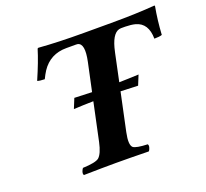

<svg xmlns="http://www.w3.org/2000/svg" viewBox="-114 -791 1000 930"><g transform="rotate(-20 385.5 -325.5)"><path d="M431.2 -123Q418 -60.5 435.5 -45.4Q450.7 -34.2 508.8 -32.2Q515.6 -23.9 506.3 -4.4Q503.9 0 501.5 2Q401.4 0 333 0Q265.1 0 167.5 2Q160.6 -6.3 170.4 -25.4Q172.9 -29.8 174.8 -32.2Q240.2 -34.7 258.3 -48.8Q278.8 -66.4 291 -123L332.5 -318.4Q280.8 -317.4 231 -314.9L251.5 -365.2Q290.5 -363.3 341.8 -361.8L372.6 -505.9Q392.1 -597.2 355 -604.5Q350.6 -605 346.7 -605H297.4Q213.9 -605 168.9 -537.1Q157.7 -519.5 147.9 -499Q121.6 -499.5 110.4 -503.9Q147.9 -589.8 166 -649.9Q167.5 -651.9 170.9 -652.8Q270.5 -645 401.9 -645H543Q675.3 -645 769 -652.8Q770.5 -651.4 771 -649.9Q758.3 -582 753.9 -506.8Q741.2 -502 713.9 -502Q713.4 -582.5 652.3 -599.1Q630.9 -604.5 601.6 -605H579.6Q538.6 -605 517.6 -527.8Q514.6 -516.1 511.7 -502.9L481.9 -361.8Q533.7 -362.8 582.5 -365.2L562 -314.9Q523.4 -316.9 472.7 -318.4Z"/></g></svg>

Font: Linux Libertine Slanted O
Style: Bold Slanted
Weight: 700
Designer: Philipp H. Poll
Foundry: Philipp H. Poll
Version: Version 5.0.0